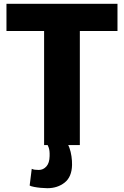

<svg xmlns="http://www.w3.org/2000/svg" viewBox="-20 -763 652 1010"><path d="M212 0V-600H14V-743H598V-600H400V0ZM136 213 147 125Q154 128.5 163 129.8Q172 131 184 131Q207.5 131 224 112.5Q240.5 94 241 58Q242 28.5 236 12.8Q230 -3 223 -15L301 -17L327 -15Q338 -5.5 345.2 14.8Q352.5 35 356 59.2Q359.5 83.5 359 105Q357.5 168 320 197.5Q282.5 227 229 227Q214.5 227 195.2 225.2Q176 223.5 159.2 220.2Q142.5 217 136 213Z"/></svg>

Font: Merriweather Sans ExtraBold
Style: Regular
Weight: 800
Designer: Eben Sorkin
Foundry: Eben Sorkin
Version: Version 2.001; ttfautohint (v1.8.3)